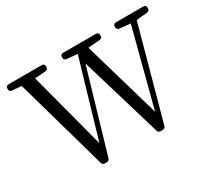

<svg xmlns="http://www.w3.org/2000/svg" viewBox="-143 -976 1345 1231"><g transform="rotate(-30 529.0 -360.0)"><path d="M278 -734H32C19 -734 12 -727 12 -714V-709C12 -697 19 -689 31 -688L100 -683L292 -3C295 9 304 14 315 14H328C339 14 347 9 350 -3L526 -603L705 -3C708 9 716 14 727 14H741C752 14 761 9 764 -3L950 -680L1031 -688C1043 -689 1050 -697 1050 -709V-714C1050 -727 1043 -734 1030 -734H827C814 -734 807 -727 807 -714V-709C807 -697 814 -689 826 -688L906 -680L758 -112L593 -681L680 -688C692 -689 699 -697 699 -709V-714C699 -727 692 -734 679 -734H436C423 -734 416 -727 416 -714V-709C416 -697 423 -689 435 -688L514 -681L348 -115L199 -682L279 -688C291 -689 298 -697 298 -709V-714C298 -727 291 -734 278 -734Z"/></g></svg>

Font: 寒蝉锦书宋 Text
Style: Regular
Weight: 400
Designer: 寒蝉锦书宋{Warren} 思源宋体{Ryoko NISHIZUKA 西塚涼子 (kana & ideographs); Frank Grießhammer (Latin, Greek & Cyrillic); Wenlong ZHANG 
Foundry: Adobe & ChillType
Version: Version 2.000;Glyphs 3.1.1 (3135)